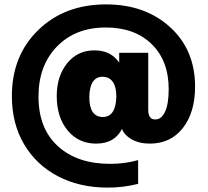

<svg xmlns="http://www.w3.org/2000/svg" viewBox="-20 -790 948 873"><path d="M447 -441Q388 -441 386 -349Q386 -259 447 -258Q506 -258 509 -349Q509 -439 447 -441ZM462 -770Q640 -770 753.5 -666.5Q867 -563 867 -396Q867 -279 811.5 -208Q756 -137 661 -137Q612 -137 577 -157.5Q542 -178 532 -211H538Q505 -137 417 -137Q337 -137 287.5 -197Q238 -257 238 -353Q238 -444 285.5 -502.5Q333 -561 409 -561Q493 -561 530 -492H522V-550H654V-292Q654 -245 687 -247Q714 -247 730.5 -282Q747 -317 747 -385Q747 -514 669.5 -589.5Q592 -665 461 -665Q323 -665 239 -578.5Q155 -492 155 -351Q155 -206 243 -125.5Q331 -45 481 -45Q548 -45 608 -62V46Q541 63 470 63Q342 63 243.5 11.5Q145 -40 89.5 -134Q34 -228 34 -353Q34 -537 154 -653.5Q274 -770 462 -770Z"/></svg>

Font: BLUETTI 2.0
Style: Bold
Weight: 700
Designer: Stijn de Vries
Foundry: tokotype
Version: Version 2.005;October 31, 2023;FontCreator 14.0.0.2814 64-bi